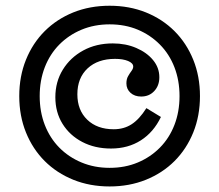

<svg xmlns="http://www.w3.org/2000/svg" viewBox="-20 -651 779 682"><path d="M369.4 11.3Q299.2 11.3 240.3 -12.5Q181.5 -36.3 138.7 -79Q96 -121.8 72.2 -180.6Q48.4 -239.5 48.4 -309.7Q48.4 -379.8 72.2 -438.7Q96 -497.6 138.7 -540.3Q181.5 -583.1 240.3 -606.9Q299.2 -630.6 369.4 -630.6Q439.5 -630.6 498.4 -606.9Q557.3 -583.1 600 -540.3Q642.7 -497.6 666.5 -438.7Q690.3 -379.8 690.3 -309.7Q690.3 -239.5 666.5 -180.6Q642.7 -121.8 600 -79Q557.3 -36.3 498.4 -12.5Q439.5 11.3 369.4 11.3ZM374.2 -123.4Q316.9 -123.4 272.2 -146.8Q227.4 -170.2 202 -211.3Q176.6 -252.4 176.6 -305.6Q176.6 -360.5 203.2 -403.6Q229.8 -446.8 275.8 -471.8Q321.8 -496.8 380.6 -496.8Q426.6 -496.8 464.1 -480.6Q501.6 -464.5 523.8 -437.5Q546 -410.5 546 -376.6Q546 -346.8 527.8 -327.4Q509.7 -308.1 481.5 -308.1Q458.1 -308.1 443.5 -321.4Q429 -334.7 429 -354.8Q429 -370.2 435.1 -380.6Q441.1 -391.1 447.2 -399.2Q453.2 -407.3 453.2 -414.5Q453.2 -426.6 435.1 -434.3Q416.9 -441.9 388.7 -441.9Q327.4 -441.9 291.1 -408.1Q254.8 -374.2 254.8 -316.1Q254.8 -259.7 289.9 -225.8Q325 -191.9 383.9 -191.9Q420.2 -191.9 447.6 -209.7Q475 -227.4 500 -266.9L551.6 -235.5Q525.8 -181.5 480.2 -152.4Q434.7 -123.4 374.2 -123.4ZM369.4 -54.8Q424.2 -54.8 469.4 -73.8Q514.5 -92.7 548 -126.6Q581.5 -160.5 599.6 -207.3Q617.7 -254 617.7 -309.7Q617.7 -365.3 599.6 -412.1Q581.5 -458.9 548 -492.7Q514.5 -526.6 469.4 -545.6Q424.2 -564.5 369.4 -564.5Q315.3 -564.5 269.8 -545.6Q224.2 -526.6 190.7 -492.7Q157.3 -458.9 139.1 -412.1Q121 -365.3 121 -309.7Q121 -254 139.1 -207.3Q157.3 -160.5 190.7 -126.6Q224.2 -92.7 269.8 -73.8Q315.3 -54.8 369.4 -54.8Z"/></svg>

Font: Playfair 5pt SemiExpanded Light
Style: Regular
Weight: 300
Width: 6
Designer: Claus Eggers Sørensen
Foundry: Claus Eggers Sørensen
Version: Version 2.203